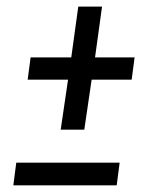

<svg xmlns="http://www.w3.org/2000/svg" viewBox="-20 -556 461 576"><path d="M286.1 -536.1 265.1 -383.8H383.8L375 -316.9H254.9L232.9 -167H162.1L184.1 -316.9H63L71.8 -383.8H193.8L214.8 -536.1ZM20 0 28.8 -67.9H338.9L330.1 0Z"/></svg>

Font: Fira Sans Compressed Book
Style: Italic
Weight: 350
Width: 3
Italic angle: -8°
Designer: Carrois Corporate & Edenspiekermann AG
Foundry: Carrois Corporate GbR & Edenspiekermann AG
Version: Version 4.203;PS 004.203;hotconv 1.0.88;makeotf.lib2.5.64775